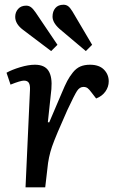

<svg xmlns="http://www.w3.org/2000/svg" viewBox="-20 -799 513 819"><path d="M346.2 -581.1 233.9 -675.8Q204.1 -702.6 204.1 -728Q204.1 -750.5 216.1 -764.6Q228 -778.8 251 -778.8Q262.2 -778.8 270.8 -772.5Q279.3 -766.1 289.1 -750L373 -607.9ZM198.2 -581.1 78.1 -671.9Q44.9 -696.8 44.9 -727.1Q44.9 -747.1 57.4 -761Q69.8 -774.9 91.8 -774.9Q103 -774.9 112.1 -768.3Q121.1 -761.7 131.8 -746.1L225.1 -607.9ZM107.9 -416Q108.9 -436 103 -445.6Q97.2 -455.1 82 -455.1Q67.4 -455.1 24.9 -438L7.8 -488.8Q30.3 -501.5 65.7 -512.2Q101.1 -522.9 128.9 -522.9Q170.4 -522.9 187 -496.8Q203.6 -470.7 199.2 -418.9L184.1 -277.8L189.9 -276.9L243.2 -401.9Q256.8 -434.6 266.8 -453.6Q276.9 -472.7 291 -490.2Q305.2 -507.8 322.8 -515.4Q340.3 -522.9 363.8 -522.9Q402.8 -522.9 423.3 -502.2Q443.8 -481.4 443.8 -452.1Q443.8 -428.7 429.7 -408.7Q415.5 -388.7 390.1 -378.9L370.1 -404.8Q360.8 -417.5 353.8 -422.9Q346.7 -428.2 335.9 -428.2Q319.8 -428.2 308.6 -411.1Q297.4 -394 267.1 -329.1Q217.8 -219.2 202.1 -174.1Q186.5 -128.9 182.1 -79.1L172.9 0H88.9Z"/></svg>

Font: Literata Book Medium
Style: Italic
Weight: 500
Italic angle: -3°
Designer: Latin by Veronika Burian and Jose Scaglione. Greek by Irene Vlachou. Cyrillic by Vera Evstafieva
Foundry: TypeTogether
Version: Version 1.003;PS 001.003;hotconv 1.0.88;makeotf.lib2.5.64775